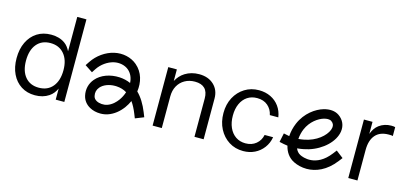

<svg xmlns="http://www.w3.org/2000/svg" viewBox="-61 -1073 3157 1491"><g transform="rotate(15 1518.0 -327.5)"><path d="M413.4 -667.3V-391C401.8 -414.2 387.2 -434.9 366.4 -449.7C336.3 -471.2 299.1 -482 254.9 -482C211.8 -482 174.4 -471.8 142.4 -451.6C110.4 -431.2 85.6 -402.6 67.7 -365.8C49.9 -329 41 -285.9 41 -236.8C41 -188.1 49.8 -145.7 67.3 -109.6C84.8 -73.2 109.4 -45 141 -24.7C172.7 -4.5 209.7 5.7 252.1 5.7C295.1 5.7 332.2 -4.8 363.2 -25.7C388.5 -42.6 405.6 -65.8 418 -92.6V-3.5H487.2V-667.3ZM377 -107.2C350.3 -75 313.3 -58.9 265.9 -58.9C219.2 -58.9 182.7 -74.7 156.2 -106.3C129.8 -138 116.6 -181.5 116.6 -236.8C116.6 -293.2 129.8 -337.6 156.2 -369.5C182.7 -401.5 219.2 -417.5 265.9 -417.5C312.6 -417.5 349.5 -401.5 376.6 -369.5C403.6 -337.6 417.1 -294.3 417.1 -239.5C417.1 -183.6 403.8 -139.5 377 -107.2Z M1104.1 -83.5C1079.4 -145.5 1049.3 -193.8 1013.4 -228.9C1024.3 -304 1005.8 -380.6 945.4 -431.9C897.4 -472.7 829.1 -487.9 762.7 -472.6C696 -457.4 632.8 -412.8 593.4 -353.2L573 -322.5L634.5 -281.8L654.9 -312.6C683.6 -356 731.2 -389.8 779.2 -400.7C822.4 -410.5 867.8 -401.1 897.8 -375.6C926.8 -351 940.4 -315.9 942.3 -278C915 -290.2 885.4 -297.3 853.2 -299.2C776.4 -302.9 705.4 -277.2 663.6 -228C631.1 -189.8 619.4 -141.5 630.5 -92.1C638.5 -56.8 660.1 -28.5 693.1 -10.1C718.2 4 749 11.1 779.8 11.1C800.2 11.1 820.5 8 839.3 1.6C884 -13.6 924.4 -44.9 956.3 -88.8C968.9 -106.2 979.8 -125.1 988.7 -145C1005.9 -121 1021.3 -91.6 1035.5 -56.1L1049.1 -21.9L1117.7 -49.2L1104 -83.4ZM896.6 -132.2C880.7 -110.3 853.6 -81.3 815.4 -68.3C788 -59 752.5 -61.5 729 -74.6C714.4 -82.7 705.7 -93.8 702.4 -108.4C696.2 -135.5 702.1 -159.6 719.6 -180.3C744 -209 787.9 -226 836.1 -226C840.3 -226 844.4 -226 848.6 -225.6C879.5 -223.8 906.8 -215.6 931.1 -200.6C923.2 -176.1 911.4 -152.5 896.6 -132.2Z M1562.5 -440.9C1532.7 -468.9 1493.2 -482.9 1444.1 -482.9C1402.3 -482.9 1364.9 -472.7 1332.1 -452.5C1303.2 -434.7 1282 -410.2 1266.1 -380.9V-473.7H1197V-3.5H1270.8V-258C1270.8 -289.9 1277.4 -317.9 1290.6 -341.9C1303.8 -365.8 1322.2 -384.7 1345.9 -398.1C1369.5 -411.6 1396.7 -418.4 1427.5 -418.4C1462.5 -418.4 1488.9 -409.6 1506.8 -391.7C1524.6 -373.8 1533.5 -347.1 1533.5 -311.4V-3.5H1607.2V-330.8C1607.2 -376.3 1592.3 -413 1562.5 -441Z M2056.1 -158.4C2049.9 -128.3 2035.5 -103.9 2012.8 -85.1C1990 -66.4 1961.7 -57 1927.9 -57C1897.8 -57 1871.5 -64.8 1849.1 -80.1C1826.7 -95.4 1809.3 -116.9 1797 -144.7C1784.7 -172.2 1778.6 -204.2 1778.6 -240.5C1778.6 -276.9 1784.7 -308.4 1797 -335.4C1809.3 -362.5 1826.5 -383.3 1848.7 -398.1C1870.8 -412.8 1896.9 -420.2 1927 -420.2C1962 -420.2 1990.6 -410.7 2012.8 -391.6C2034.9 -372.6 2049 -348 2055.2 -317.9H2123.4C2118.5 -351.1 2106.9 -380.1 2088.8 -405C2070.7 -429.9 2047.6 -449.1 2019.7 -462.6C1991.7 -476.2 1960.2 -483 1925.2 -483C1882.8 -483 1844.8 -472.5 1811.3 -451.6C1777.8 -430.7 1751.4 -402.1 1732 -365.9C1712.7 -329.6 1703 -287.8 1703 -240.5C1703 -193.3 1712.7 -151 1732 -113.8C1751.4 -76.6 1777.8 -47.4 1811.3 -26.2C1844.8 -5 1883.1 5.6 1926.1 5.6C1959.9 5.6 1990.6 -1.2 2018.3 -14.7C2045.9 -28.2 2069.1 -47.4 2087.9 -72.3C2106.6 -97.2 2118.8 -125.9 2124.3 -158.5H2056.1Z M2628.6 -186.6 2606.1 -157.4C2501.3 -21.2 2387.1 -68.2 2365.3 -79.1C2346.5 -88.4 2333.9 -104.1 2326.3 -123.2C2361.6 -126.2 2394.6 -133.3 2416.8 -140.2C2525.1 -173.5 2609.5 -254.5 2622 -337.4C2629.5 -386.2 2610 -430.4 2568.7 -458.6C2537.3 -480 2493.9 -484.1 2446.2 -470.2C2386.3 -452.6 2308.1 -400.2 2268.2 -305.9C2254.1 -272.5 2245.1 -235.7 2242.9 -199.3C2239.7 -199.9 2236.5 -200.5 2233.3 -201.1L2197.2 -208.7L2182 -136.6L2218.1 -128.9C2228 -126.9 2238.3 -125.2 2248.8 -124C2260 -76.4 2286.6 -35.6 2332.5 -12.9C2362.5 1.9 2399 11.5 2438.5 11.5C2511.3 11.5 2594.2 -21 2664.5 -112.4L2687 -141.6L2628.6 -186.6ZM2336.1 -277.4C2366 -348 2425.3 -387.3 2467 -399.6C2478.6 -403 2489.7 -404.7 2499.4 -404.7C2510.8 -404.7 2520.4 -402.4 2527.1 -397.7C2545.3 -385.3 2552.4 -369.7 2549.1 -348.5C2542.1 -302.4 2485.8 -238.5 2395 -210.8C2376.9 -205.2 2347.9 -198.9 2317.1 -196.4C2319.1 -225.4 2326.4 -254.4 2336.1 -277.3Z M2988.5 -482.9C2951.6 -482.9 2919 -472.4 2890.8 -451.6C2867 -434 2850.7 -408.2 2839.1 -377.1V-473.7H2770V-3.5H2843.7V-248.7C2843.7 -301 2855.9 -341 2880.2 -369C2904.4 -397 2939.9 -410.9 2986.6 -410.9C2994.6 -410.9 3001.4 -410.8 3006.9 -410.5C3012.4 -410.2 3016.8 -409.4 3019.8 -408.2V-479.2C3014.3 -481.6 3003.9 -482.9 2988.5 -482.9Z"/></g></svg>

Font: Diatome Awesome Regular
Style: Regular
Weight: 400
Designer: 15.100.17
Foundry: 15.100.17
Version: Version 1.008;Fontself Maker 3.5.8